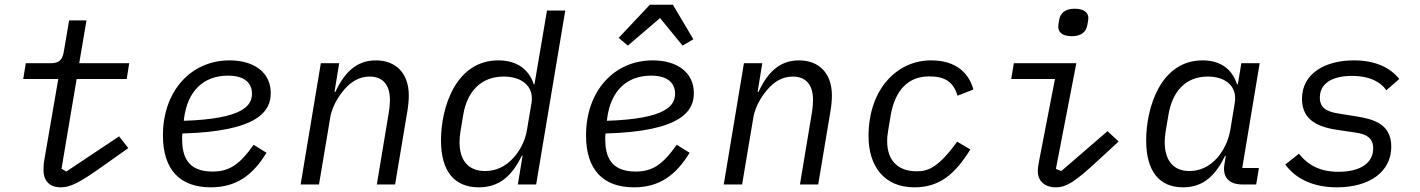

<svg xmlns="http://www.w3.org/2000/svg" viewBox="-20 -785 6041 817"><path d="M239 12.1C279.8 12.1 320 -8.9 413 -74.9L525.9 -154.8L486.9 -204.9L262.1 -55L241.8 -67.1L306.1 -448.9H519.2L529.8 -516H317.1L348 -698.2H274.1L251.1 -562.9C245 -528.1 229 -516 195 -516H89.8L78.8 -448.9H228L168 -100.9C165.8 -89.8 165.1 -71 165.1 -62.1C165.1 -13.8 192.1 12.1 239 12.1Z M877.1 12.1C986.2 12.1 1056.1 -40.1 1114 -134.9L1059.3 -169C1001.1 -87 958.1 -55 884.2 -55C776.3 -55 755 -122.2 755 -193.9C755 -196 755 -207 756 -217C1085.2 -225.9 1132.1 -316.1 1132.1 -388.8C1132.1 -479 1058.2 -528.1 957 -528.1C791.2 -528.1 673.3 -396 673.3 -209.2C673.3 -61.1 747.2 12.1 877.1 12.1ZM762.1 -271 763.1 -280.9C778.1 -398.1 846.2 -463.1 950.3 -463.1C1025.2 -463.1 1052.2 -427.9 1052.2 -386C1052.2 -335.9 1014.2 -279.1 762.1 -271Z M1337.4 0 1385.3 -285.2C1395.2 -344.1 1433.2 -389.9 1444.2 -403.1C1473.4 -437.1 1508.2 -459.2 1553.3 -459.2C1611.2 -459.2 1639.2 -421.2 1639.2 -360.1C1639.2 -349.1 1638.1 -328.8 1634.2 -305L1583.5 0H1661.2L1713.4 -312.1C1717.3 -334.9 1719.5 -359 1719.5 -378.9C1719.5 -473 1665.1 -528.1 1579.2 -528.1C1496.4 -528.1 1445.3 -475.9 1407.3 -394.2H1403.4L1423.3 -516H1345.2L1259.2 0Z M2183.6 0H2261.4L2385.3 -740.1H2307.5L2254.3 -426.1H2251.4C2229.4 -492.9 2176.5 -528.1 2100.5 -528.1C1918.3 -528.1 1856.5 -326 1856.5 -187.9C1856.5 -56.1 1913.4 12.1 2017.4 12.1C2108.3 12.1 2160.5 -40.8 2200.3 -122.2H2203.5ZM1935.4 -180C1935.4 -192.8 1936.4 -207 1939.3 -225.1L1951.3 -296.9C1967.3 -393.1 2024.5 -459.2 2123.6 -459.2C2200.3 -459.2 2253.6 -418 2241.5 -345.9L2222.3 -231.9C2214.5 -183.9 2191.4 -143.1 2165.5 -114C2129.3 -73.9 2087.4 -57.2 2044.4 -57.2C1972.3 -57.2 1935.4 -103 1935.4 -180Z M2677.6 12.1C2786.6 12.1 2856.5 -40.1 2914.4 -134.9L2859.7 -169C2801.5 -87 2758.5 -55 2684.7 -55C2576.7 -55 2555.4 -122.2 2555.4 -193.9C2555.4 -196 2555.4 -207 2556.5 -217C2885.7 -225.9 2932.5 -316.1 2932.5 -388.8C2932.5 -479 2858.7 -528.1 2757.5 -528.1C2591.6 -528.1 2473.7 -396 2473.7 -209.2C2473.7 -61.1 2547.6 12.1 2677.6 12.1ZM2562.5 -271 2563.6 -280.9C2578.5 -398.1 2646.7 -463.1 2750.7 -463.1C2825.6 -463.1 2852.6 -427.9 2852.6 -386C2852.6 -335.9 2814.6 -279.1 2562.5 -271ZM2612.6 -623.9 2651.6 -590.9 2788.7 -708.1 2884.6 -590.9 2930.4 -617.9 2843.4 -764.9H2745.4Z M3137.8 0 3185.7 -285.2C3195.7 -344.1 3233.7 -389.9 3244.7 -403.1C3273.8 -437.1 3308.6 -459.2 3353.7 -459.2C3411.6 -459.2 3439.6 -421.2 3439.6 -360.1C3439.6 -349.1 3438.6 -328.8 3434.7 -305L3383.9 0H3461.6L3513.8 -312.1C3517.8 -334.9 3519.9 -359 3519.9 -378.9C3519.9 -473 3465.6 -528.1 3379.6 -528.1C3296.9 -528.1 3245.7 -475.9 3207.7 -394.2H3203.8L3223.7 -516H3145.6L3059.7 0Z M3870.7 12.1C3978.7 12.1 4043.7 -44 4109 -149.1L4052.9 -182.2C3970.9 -68.9 3926.8 -56.1 3880.7 -56.1C3805.8 -56.1 3755 -96.9 3755 -185C3755 -198.2 3755.7 -209.2 3759.9 -233L3769.9 -293C3788 -400.9 3844.8 -459.9 3932.9 -459.9C3996.8 -459.9 4034.8 -441.1 4054.7 -377.8L4121.8 -404.1C4103.7 -471.9 4050.8 -528.1 3941.8 -528.1C3794.7 -528.1 3675.8 -403.1 3675.8 -206C3675.8 -77.1 3742.9 12.1 3870.7 12.1Z M4540.8 -631C4581 -631 4601.9 -649.1 4606.9 -679C4609 -691.1 4611.2 -699.9 4611.2 -708.1C4611.2 -729 4595.9 -747.9 4552.9 -747.9C4513.1 -747.9 4491.8 -730.1 4486.9 -699.9C4485.1 -687.9 4483 -679 4483 -671.2C4483 -649.9 4497.9 -631 4540.8 -631ZM4283 -448.9H4469.1L4400.9 -96.9C4399.1 -84.9 4396 -70 4396 -57.2C4396 -17 4422.9 12.1 4473 12.1C4518.1 12.1 4555 -12.1 4649.1 -99.1L4740.1 -182.9L4692.8 -226.9L4496.1 -57.2L4473 -66.1L4560 -516H4294Z M5014.2 12.1C5103 12.1 5153.1 -40.8 5193.2 -122.2H5196L5190 -84.9C5182.2 -38 5203.1 0 5267 0H5325.3L5337 -70H5266L5340.2 -516H5262.1L5247.2 -426.1H5244C5222.3 -492.9 5171.2 -528.1 5097.3 -528.1C4918 -528.1 4857.2 -326 4857.2 -187.9C4857.2 -56.1 4913 12.1 5014.2 12.1ZM4936.1 -180C4936.1 -192.8 4937.1 -207 4940 -225.1L4952.1 -296.9C4968 -393.1 5023.1 -459.2 5119 -459.2C5195.3 -459.2 5246.1 -418 5234 -345.9L5215.2 -231.9C5207 -185 5186.1 -144.2 5160.2 -114C5125 -73.9 5083.1 -57.2 5041.2 -57.2C4972.3 -57.2 4936.1 -103 4936.1 -180Z M5669.4 12.1C5807.2 12.1 5900.2 -54 5900.2 -160.9C5900.2 -263.1 5815.3 -279.1 5749.3 -290.1L5676.1 -301.8C5634.2 -308.9 5596.2 -320 5596.2 -370C5596.2 -426.1 5643.1 -462 5732.2 -462C5819.2 -462 5861.2 -427.9 5879.3 -400.9L5934.3 -448.9C5895.2 -497.9 5831.3 -528.1 5741.1 -528.1C5619.3 -528.1 5520.2 -473 5520.2 -364C5520.2 -268.1 5598.4 -242.9 5673.3 -231.9L5748.2 -220.9C5790.1 -214.8 5823.2 -201 5823.2 -153.1C5823.2 -90.9 5767.4 -54 5676.1 -54C5598.4 -54 5547.2 -81 5507.1 -131L5449.2 -84.9C5494.3 -23.1 5569.2 12.1 5669.4 12.1Z"/></svg>

Font: Margiela Mono Italic Italic
Style: Regular
Weight: 400
Designer: Mike Abbink, Paul van der Laan, Pieter van Rosmalen
Foundry: Bold Monday
Version: Version 2.003 2021